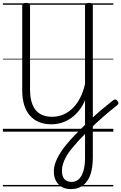

<svg xmlns="http://www.w3.org/2000/svg" viewBox="-20 -912 840 1330"><path d="M472 398Q435 398 408.5 383Q382 368 367.5 340.5Q353 313 353 276Q353 247 363 217.5Q373 188 392 156Q411 124 439.5 89.5Q468 55 505 17Q553 -32 597.5 -74.5Q642 -117 684 -152.5Q726 -188 763 -217Q774 -224 780.5 -223Q787 -222 795 -211Q802 -202 800 -194.5Q798 -187 789 -181Q743 -145 697 -105Q651 -65 607.5 -22.5Q564 20 521 66Q495 95 473.5 121.5Q452 148 438 173.5Q424 199 416.5 223Q409 247 409 271Q409 309 426 328.5Q443 348 477 348Q506 348 526.5 328.5Q547 309 558 271.5Q569 234 569 183V-218Q553 -179 529 -148.5Q505 -118 475 -96Q445 -74 409.5 -62.5Q374 -51 335 -51Q287 -51 250 -66.5Q213 -82 187 -111.5Q161 -141 147.5 -185Q134 -229 134 -286V-872Q134 -883 140.5 -887.5Q147 -892 161 -892Q176 -892 182 -887.5Q188 -883 188 -872V-293Q188 -230 205 -187.5Q222 -145 256 -124Q290 -103 339 -103Q382 -103 418.5 -118.5Q455 -134 484.5 -163.5Q514 -193 535.5 -235Q557 -277 569 -330V-872Q569 -883 575.5 -887.5Q582 -892 596 -892Q611 -892 617 -887.5Q623 -883 623 -872V175Q623 230 613.5 271.5Q604 313 584.5 341Q565 369 537 383.5Q509 398 472 398ZM0 369H765V379H0ZM0 -20H765V0H0ZM0 -505H765V-500H0ZM0 -889H765V-879H0Z"/></svg>

Font: Playwrite HR Lijeva Guides
Style: Regular
Weight: 400
Designer: Veronika Burian, José Scaglione
Foundry: TypeTogether
Version: Version 1.003